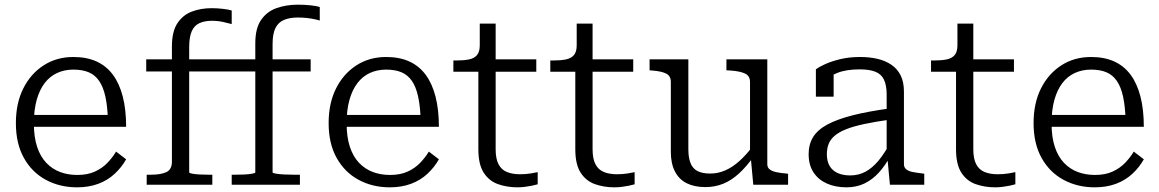

<svg xmlns="http://www.w3.org/2000/svg" viewBox="-20 -791 4963 822"><path d="M125 -263Q125 -204 139 -162Q153 -120 178.5 -93.5Q204 -67 237.5 -54.5Q271 -42 311 -42Q355 -42 386.5 -56.5Q418 -71 440 -94Q462 -117 477 -142L520 -109Q501 -75 471 -47Q441 -19 400.5 -4Q360 11 310 11Q236 11 176.5 -21Q117 -53 82.5 -114.5Q48 -176 48 -264Q48 -349 79.5 -412Q111 -475 166.5 -511Q222 -547 294 -547Q351 -547 393 -528Q435 -509 463 -471.5Q491 -434 505.5 -378Q520 -322 520 -248H105V-299H465L442 -279Q440 -337 431 -378Q422 -419 404.5 -444.5Q387 -470 360 -481.5Q333 -493 294 -493Q256 -493 224.5 -478.5Q193 -464 171 -435Q149 -406 137 -363Q125 -320 125 -263Z M606 -537H1003V-485H606ZM963 -537H1310V-485H963ZM1073 -53V-606Q1073 -670 1098 -706Q1123 -742 1164.5 -756.5Q1206 -771 1255 -771Q1285 -771 1311.5 -768Q1338 -765 1349 -761V-703Q1340 -706 1325.5 -709Q1311 -712 1293.5 -714Q1276 -716 1255 -716Q1221 -716 1196.5 -706Q1172 -696 1159.5 -671.5Q1147 -647 1147 -602V-53Q1147 -50 1161.5 -47.5Q1176 -45 1197.5 -44Q1219 -43 1240 -43H1264V0H972V-43H989Q1009 -43 1028 -44Q1047 -45 1060 -47.5Q1073 -50 1073 -53ZM790 -53Q790 -50 802.5 -47.5Q815 -45 834.5 -44Q854 -43 873 -43H889V0H608V-43H626Q668 -43 692 -54Q716 -65 716 -99V-592Q716 -656 739.5 -691.5Q763 -727 801.5 -741.5Q840 -756 886 -756Q911 -756 935.5 -753Q960 -750 972 -746V-688Q957 -692 935 -697Q913 -702 887 -702Q856 -702 834 -692Q812 -682 801 -657.5Q790 -633 790 -589Z M1464 -263Q1464 -204 1478 -162Q1492 -120 1517.5 -93.5Q1543 -67 1576.5 -54.5Q1610 -42 1650 -42Q1694 -42 1725.5 -56.5Q1757 -71 1779 -94Q1801 -117 1816 -142L1859 -109Q1840 -75 1810 -47Q1780 -19 1739.5 -4Q1699 11 1649 11Q1575 11 1515.5 -21Q1456 -53 1421.5 -114.5Q1387 -176 1387 -264Q1387 -349 1418.5 -412Q1450 -475 1505.5 -511Q1561 -547 1633 -547Q1690 -547 1732 -528Q1774 -509 1802 -471.5Q1830 -434 1844.5 -378Q1859 -322 1859 -248H1444V-299H1804L1781 -279Q1779 -337 1770 -378Q1761 -419 1743.5 -444.5Q1726 -470 1699 -481.5Q1672 -493 1633 -493Q1595 -493 1563.5 -478.5Q1532 -464 1510 -435Q1488 -406 1476 -363Q1464 -320 1464 -263Z M1921 -484V-532H1932Q1965 -532 1987.5 -536.5Q2010 -541 2022 -555Q2034 -569 2034 -597L2086 -537H2276V-484ZM2102 -152Q2102 -111 2114.5 -87.5Q2127 -64 2150.5 -54.5Q2174 -45 2206 -45Q2231 -45 2252.5 -48.5Q2274 -52 2282 -54V-2Q2272 1 2257.5 4Q2243 7 2227 9Q2211 11 2195 11Q2151 11 2112.5 -2.5Q2074 -16 2051 -51.5Q2028 -87 2028 -152V-522L2034 -530V-690H2102Z M2336 -484V-532H2347Q2380 -532 2402.5 -536.5Q2425 -541 2437 -555Q2449 -569 2449 -597L2501 -537H2691V-484ZM2517 -152Q2517 -111 2529.5 -87.5Q2542 -64 2565.5 -54.5Q2589 -45 2621 -45Q2646 -45 2667.5 -48.5Q2689 -52 2697 -54V-2Q2687 1 2672.5 4Q2658 7 2642 9Q2626 11 2610 11Q2566 11 2527.5 -2.5Q2489 -16 2466 -51.5Q2443 -87 2443 -152V-522L2449 -530V-690H2517Z M2927 -537V-152Q2927 -117 2936 -93.5Q2945 -70 2965.5 -59Q2986 -48 3021 -48Q3054 -48 3085 -61.5Q3116 -75 3146 -102Q3176 -129 3205 -168L3206 -120Q3176 -78 3144 -48.5Q3112 -19 3076.5 -4.5Q3041 10 3000 10Q2953 10 2920 -6.5Q2887 -23 2869.5 -57Q2852 -91 2852 -141V-440Q2852 -466 2832 -476Q2812 -486 2773 -489L2761 -490V-537ZM3265 -537V-88Q3265 -74 3275 -66Q3285 -58 3303.5 -54Q3322 -50 3347 -48L3354 -47V0H3205L3194 -119L3191 -125V-440Q3191 -466 3170 -476Q3149 -486 3109 -489L3090 -490V-537Z M3791 -327V-279Q3727 -270 3680 -260Q3633 -250 3602 -237.5Q3571 -225 3553 -209.5Q3535 -194 3527.5 -174.5Q3520 -155 3520 -131Q3520 -101 3531.5 -81Q3543 -61 3565.5 -50.5Q3588 -40 3620 -40Q3656 -40 3685.5 -56Q3715 -72 3740.5 -102.5Q3766 -133 3789 -176L3790 -120Q3769 -81 3742 -51.5Q3715 -22 3681 -5.5Q3647 11 3604 11Q3556 11 3519.5 -5.5Q3483 -22 3462.5 -53.5Q3442 -85 3442 -131Q3442 -173 3461 -204Q3480 -235 3521.5 -257.5Q3563 -280 3629 -297Q3695 -314 3791 -327ZM3790 0 3779 -117 3776 -122V-386Q3776 -426 3764.5 -450Q3753 -474 3727.5 -484Q3702 -494 3660 -494Q3602 -494 3564 -478.5Q3526 -463 3506 -444Q3504 -451 3507 -459Q3510 -467 3516 -473.5Q3522 -480 3530.5 -484.5Q3539 -489 3549 -490V-377H3473V-494Q3487 -505 3514 -517Q3541 -529 3578.5 -538Q3616 -547 3662 -547Q3703 -547 3737 -539Q3771 -531 3796.5 -513.5Q3822 -496 3836 -468Q3850 -440 3850 -398V-88Q3850 -74 3860 -66Q3870 -58 3888 -54.5Q3906 -51 3932 -48L3937 -47V0Z M3966 -484V-532H3977Q4010 -532 4032.5 -536.5Q4055 -541 4067 -555Q4079 -569 4079 -597L4131 -537H4321V-484ZM4147 -152Q4147 -111 4159.5 -87.5Q4172 -64 4195.5 -54.5Q4219 -45 4251 -45Q4276 -45 4297.5 -48.5Q4319 -52 4327 -54V-2Q4317 1 4302.5 4Q4288 7 4272 9Q4256 11 4240 11Q4196 11 4157.5 -2.5Q4119 -16 4096 -51.5Q4073 -87 4073 -152V-522L4079 -530V-690H4147Z M4482 -263Q4482 -204 4496 -162Q4510 -120 4535.5 -93.5Q4561 -67 4594.5 -54.5Q4628 -42 4668 -42Q4712 -42 4743.5 -56.5Q4775 -71 4797 -94Q4819 -117 4834 -142L4877 -109Q4858 -75 4828 -47Q4798 -19 4757.5 -4Q4717 11 4667 11Q4593 11 4533.5 -21Q4474 -53 4439.5 -114.5Q4405 -176 4405 -264Q4405 -349 4436.5 -412Q4468 -475 4523.5 -511Q4579 -547 4651 -547Q4708 -547 4750 -528Q4792 -509 4820 -471.5Q4848 -434 4862.5 -378Q4877 -322 4877 -248H4462V-299H4822L4799 -279Q4797 -337 4788 -378Q4779 -419 4761.5 -444.5Q4744 -470 4717 -481.5Q4690 -493 4651 -493Q4613 -493 4581.5 -478.5Q4550 -464 4528 -435Q4506 -406 4494 -363Q4482 -320 4482 -263Z"/></svg>

Font: Roboto Serif Light
Style: Regular
Weight: 300
Designer: Greg Gazdowicz
Foundry: Commercial Type
Version: Version 1.008